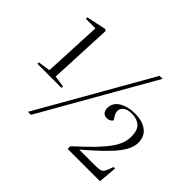

<svg xmlns="http://www.w3.org/2000/svg" viewBox="-164 -978 1223 1223"><g transform="rotate(45 447.0 -366.5)"><path d="M212 11 643 -744H670L239 11ZM178 -273 256 -261 255 -248H38L39 -261L121 -273L140 -669H53L55 -682L184 -710L198 -704ZM691 -449Q650 -449 631 -434Q612 -419 611 -398.5Q610 -378 622 -360L637 -337Q623 -315 595 -315Q576 -315 564 -327.5Q552 -340 552 -364Q552 -411 595 -437.5Q638 -464 704 -464Q769 -464 809 -434Q849 -404 849 -348Q849 -324 839 -297.5Q829 -271 804 -237Q779 -203 732.5 -157.5Q686 -112 613 -50H760Q787 -50 801.5 -54Q816 -58 825.5 -74Q835 -90 846 -126H860L849 -1H558V-25Q631 -91 676.5 -138.5Q722 -186 746.5 -221.5Q771 -257 780.5 -285.5Q790 -314 790 -343Q790 -401 762.5 -425Q735 -449 691 -449Z"/></g></svg>

Font: Literata 72pt Light
Style: Italic
Weight: 300
Italic angle: -2°
Designer: Latin by Veronika Burian and Jose Scaglione. Greek by Irene Vlachou. Cyrillic by Vera Evstafieva
Foundry: TypeTogether
Version: Version 3.002